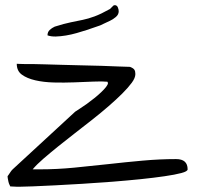

<svg xmlns="http://www.w3.org/2000/svg" viewBox="-20 -711 753 732"><path d="M8.8 -38.1Q8.8 -40 11.7 -43L17.6 -51.8Q20.5 -56.6 23.4 -60.1Q26.4 -63.5 28.3 -65.4L266.6 -285.2Q273.4 -290 285.2 -297.4Q296.9 -304.7 311 -314.9Q325.2 -325.2 339.8 -336.9Q354.5 -348.6 365.7 -359.4Q377 -370.1 384.3 -379.4Q391.6 -388.7 391.6 -394.5Q391.6 -395.5 390.6 -397Q389.6 -398.4 389.6 -399.4Q369.1 -401.4 335.4 -399.9Q301.8 -398.4 262.7 -397Q223.6 -395.5 185.1 -396.5Q146.5 -397.5 114.7 -404.8Q83 -412.1 63.5 -426.3Q43.9 -440.4 43.9 -467.8Q46.9 -467.8 55.7 -467.3Q64.5 -466.8 74.2 -466.8Q84 -466.8 92.8 -466.8Q101.6 -466.8 104.5 -466.8Q118.2 -466.8 147.5 -465.8Q176.8 -464.8 213.4 -463.9Q250 -462.9 290.5 -461.9Q331.1 -460.9 367.7 -460Q404.3 -459 433.1 -457.5Q461.9 -456.1 475.6 -456.1Q488.3 -451.2 492.2 -445.3Q496.1 -439.5 496.1 -428.7Q496.1 -414.1 482.4 -395.5Q468.8 -377 446.3 -354.5Q423.8 -332 394.5 -306.6Q365.2 -281.2 332.5 -255.4Q299.8 -229.5 266.1 -203.6Q232.4 -177.7 201.7 -152.8Q170.9 -127.9 145.5 -106Q120.1 -84 104.5 -65.4H132.8Q197.3 -65.4 262.7 -71.8Q328.1 -78.1 393.6 -85.4Q459 -92.8 523.9 -98.6Q588.9 -104.5 651.4 -104.5Q695.3 -104.5 695.3 -65.4Q695.3 -57.6 671.4 -51.3Q647.5 -44.9 607.4 -39.1Q567.4 -33.2 515.1 -27.8Q462.9 -22.5 407.2 -18.1Q351.6 -13.7 294.9 -10.3Q238.3 -6.8 189.9 -4.4Q141.6 -2 105.5 -0.5Q69.3 1 52.7 1H45.9Q41 1 35.6 0.5Q30.3 0 25.4 0H19.5Q18.6 -2 16.1 -6.8Q13.7 -11.7 12.2 -18.1Q10.7 -24.4 9.8 -30.3Q8.8 -36.1 8.8 -38.1ZM161.1 -576.2Q161.1 -588.9 169.4 -596.7Q177.7 -604.5 188.5 -609.4Q225.6 -621.1 250 -626Q274.4 -630.9 295.4 -635.3Q316.4 -639.6 340.3 -648.4Q364.3 -657.2 399.4 -676.8Q401.4 -678.7 406.2 -683.6Q411.1 -688.5 413.1 -690.4H415Q415 -690.4 415.5 -690.9Q416 -691.4 417 -691.4Q425.8 -691.4 429.2 -683.1Q432.6 -674.8 432.6 -668Q432.6 -655.3 421.4 -646Q410.2 -636.7 399.4 -631.8Q382.8 -624 375.5 -620.6Q368.2 -617.2 362.3 -614.3Q355.5 -612.3 342.3 -607.4Q329.1 -602.5 311 -596.7Q293 -590.8 272.5 -585Q252 -579.1 231.4 -575.7Q210.9 -572.3 192.9 -571.8Q174.8 -571.3 161.1 -576.2Z"/></svg>

Font: Swanky and Moo Moo
Style: Regular
Weight: 400
Designer: Kimberly Geswein
Foundry: Kimberly Geswein
Version: Version 1.002 2001